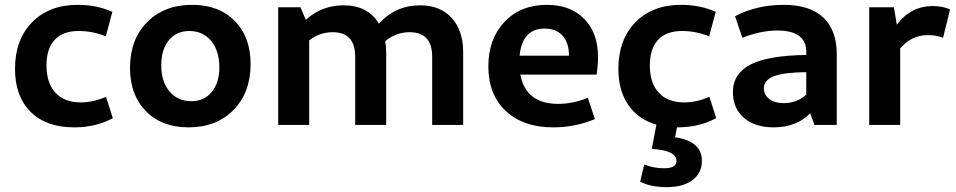

<svg xmlns="http://www.w3.org/2000/svg" viewBox="-20 -516 3948 793"><path d="M286 10Q171 10 106.5 -54Q42 -118 42 -232Q42 -352 112.5 -424Q183 -496 301 -496Q380 -496 444 -467L417 -366Q362 -388 305 -388Q240 -388 206 -351.5Q172 -315 172 -246Q172 -173 209 -133Q246 -93 314 -93Q364 -93 418 -116L446 -28Q376 10 286 10Z M759 10Q648 10 582.5 -57Q517 -124 517 -235Q517 -353 587.5 -424.5Q658 -496 774 -496Q884 -496 949.5 -429.5Q1015 -363 1015 -251Q1015 -134 944.5 -62Q874 10 759 10ZM770 -98Q823 -98 854.5 -136Q886 -174 886 -238Q886 -306 852 -347Q818 -388 762 -388Q709 -388 677.5 -350Q646 -312 646 -246Q646 -179 680 -138.5Q714 -98 770 -98Z M1129 0V-486H1221L1243 -434Q1309 -494 1399 -494Q1500 -494 1545 -418Q1613 -494 1716 -494Q1798 -494 1845.5 -442Q1893 -390 1893 -300V0H1765V-282Q1765 -383 1672 -383Q1616 -383 1571 -346Q1575 -326 1575 -300V0H1447V-282Q1447 -383 1354 -383Q1300 -383 1257 -349V0Z M2265 10Q2141 10 2069 -57.5Q1997 -125 1997 -242Q1997 -355 2063.5 -425.5Q2130 -496 2239 -496Q2336 -496 2393 -438Q2450 -380 2450 -280Q2450 -248 2444 -208H2129Q2152 -87 2285 -87Q2347 -87 2408 -112L2437 -24Q2355 10 2265 10ZM2230 -398Q2137 -398 2126 -286H2330Q2330 -339 2303.5 -368.5Q2277 -398 2230 -398Z M2778 10H2776L2768 51Q2879 67 2879 148Q2879 199 2840 228Q2801 257 2732 257Q2667 257 2624 234L2641 163Q2678 179 2723 179Q2774 179 2774 149Q2774 105 2672 99L2691 -1Q2616 -23 2575 -82.5Q2534 -142 2534 -232Q2534 -352 2604.5 -424Q2675 -496 2793 -496Q2872 -496 2936 -467L2909 -366Q2854 -388 2797 -388Q2732 -388 2698 -351.5Q2664 -315 2664 -246Q2664 -173 2701 -133Q2738 -93 2806 -93Q2856 -93 2910 -116L2938 -28Q2868 10 2778 10Z M3175 10Q3098 10 3052.5 -29.5Q3007 -69 3007 -135Q3007 -212 3080 -249.5Q3153 -287 3310 -289V-302Q3310 -390 3190 -390Q3123 -390 3046 -360L3016 -449Q3105 -496 3217 -496Q3325 -496 3380.5 -443.5Q3436 -391 3436 -292V0H3344L3326 -48Q3270 10 3175 10ZM3135 -152Q3135 -124 3157.5 -107Q3180 -90 3217 -90Q3272 -90 3310 -125V-218Q3217 -217 3176 -201Q3135 -185 3135 -152Z M3570 0V-486H3672L3684 -414Q3742 -491 3832 -491Q3873 -491 3904 -477L3875 -360Q3847 -371 3813 -371Q3744 -371 3698 -316V0Z"/></svg>

Font: Cantarell
Style: Bold
Weight: 700
Designer: Dave Crossland, Nikolaus Waxweiler, Florian Fecher, Jacques Le Bailly, Eben Sorkin, Alexei Vanyashin, Alexios Zavras, Em
Version: Version 0.303